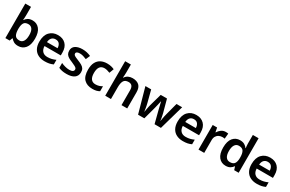

<svg xmlns="http://www.w3.org/2000/svg" viewBox="174 -2205 5529 3660"><g transform="rotate(30 2938.5 -375.0)"><path d="M207 -580Q207 -548 205 -518Q203 -488 201 -471H207Q229 -505 267 -528.5Q305 -552 366 -552Q460 -552 518.5 -481Q577 -410 577 -272Q577 -132 518 -61Q459 10 363 10Q302 10 265.5 -12Q229 -34 207 -63H198L175 0H81V-760H207ZM330 -450Q262 -450 235 -409Q208 -368 207 -283V-272Q207 -185 233.5 -139Q260 -93 332 -93Q388 -93 418 -139.5Q448 -186 448 -273Q448 -362 417.5 -406Q387 -450 330 -450Z M925 -552Q1034 -552 1097.5 -487Q1161 -422 1161 -306V-242H803Q805 -168 844 -127.5Q883 -87 952 -87Q1004 -87 1046 -97.5Q1088 -108 1132 -128V-27Q1092 -8 1049 1Q1006 10 946 10Q867 10 805.5 -20.5Q744 -51 709.5 -113Q675 -175 675 -267Q675 -406 744 -479Q813 -552 925 -552ZM925 -459Q874 -459 842.5 -426.5Q811 -394 806 -330H1039Q1038 -386 1010.5 -422.5Q983 -459 925 -459Z M1657 -157Q1657 -75 1598.5 -32.5Q1540 10 1431 10Q1374 10 1333.5 2Q1293 -6 1255 -23V-130Q1295 -111 1343.5 -98Q1392 -85 1435 -85Q1487 -85 1510 -101Q1533 -117 1533 -144Q1533 -160 1524 -172.5Q1515 -185 1488.5 -200Q1462 -215 1410 -237Q1358 -257 1323.5 -278.5Q1289 -300 1271.5 -329Q1254 -358 1254 -404Q1254 -477 1311.5 -514.5Q1369 -552 1465 -552Q1515 -552 1559.5 -542Q1604 -532 1649 -512L1609 -419Q1571 -435 1535 -446Q1499 -457 1461 -457Q1378 -457 1378 -410Q1378 -393 1388.5 -381Q1399 -369 1425.5 -355.5Q1452 -342 1501 -323Q1549 -304 1584 -283.5Q1619 -263 1638 -233Q1657 -203 1657 -157Z M1997 10Q1880 10 1813 -57Q1746 -124 1746 -268Q1746 -368 1779.5 -430.5Q1813 -493 1872 -522.5Q1931 -552 2007 -552Q2058 -552 2098 -542Q2138 -532 2166 -518L2129 -419Q2098 -431 2067 -439.5Q2036 -448 2007 -448Q1875 -448 1875 -269Q1875 -182 1908.5 -138Q1942 -94 2005 -94Q2050 -94 2085 -105Q2120 -116 2152 -135V-26Q2121 -8 2085.5 1Q2050 10 1997 10Z M2405 -579Q2405 -547 2402.5 -516.5Q2400 -486 2398 -471H2406Q2432 -512 2474 -532Q2516 -552 2567 -552Q2659 -552 2711 -505Q2763 -458 2763 -353V0H2637V-328Q2637 -450 2537 -450Q2461 -450 2433 -402Q2405 -354 2405 -265V0H2279V-760H2405Z M3305 -233Q3300 -252 3293 -280.5Q3286 -309 3278.5 -340Q3271 -371 3265 -397Q3259 -423 3256 -437H3252Q3249 -423 3243 -397Q3237 -371 3230 -339.5Q3223 -308 3215.5 -279.5Q3208 -251 3203 -232L3140 0H3002L2850 -543H2977L3044 -284Q3051 -257 3057.5 -224.5Q3064 -192 3068.5 -161.5Q3073 -131 3076 -112H3080Q3082 -130 3087.5 -161Q3093 -192 3099 -221.5Q3105 -251 3109 -266L3187 -543H3325L3400 -266Q3404 -248 3410.5 -219Q3417 -190 3422 -160.5Q3427 -131 3428 -113H3432Q3434 -129 3439 -159Q3444 -189 3451 -223Q3458 -257 3466 -284L3534 -543H3659L3505 0H3365Z M3969 -552Q4078 -552 4141.5 -487Q4205 -422 4205 -306V-242H3847Q3849 -168 3888 -127.5Q3927 -87 3996 -87Q4048 -87 4090 -97.5Q4132 -108 4176 -128V-27Q4136 -8 4093 1Q4050 10 3990 10Q3911 10 3849.5 -20.5Q3788 -51 3753.5 -113Q3719 -175 3719 -267Q3719 -406 3788 -479Q3857 -552 3969 -552ZM3969 -459Q3918 -459 3886.5 -426.5Q3855 -394 3850 -330H4083Q4082 -386 4054.5 -422.5Q4027 -459 3969 -459Z M4616 -552Q4629 -552 4644.5 -551Q4660 -550 4671 -547L4660 -430Q4650 -432 4636 -433.5Q4622 -435 4611 -435Q4571 -435 4536 -418.5Q4501 -402 4479.5 -367.5Q4458 -333 4458 -281V0H4332V-542H4429L4447 -448H4453Q4477 -491 4519 -521.5Q4561 -552 4616 -552Z M4930 10Q4835 10 4777 -61Q4719 -132 4719 -270Q4719 -410 4778 -481Q4837 -552 4933 -552Q4993 -552 5031.5 -529Q5070 -506 5093 -473H5099Q5096 -487 5093 -516Q5090 -545 5090 -570V-760H5216V0H5118L5095 -71H5090Q5067 -37 5029 -13.5Q4991 10 4930 10ZM4968 -92Q5038 -92 5066.5 -132Q5095 -172 5096 -253V-269Q5096 -356 5068.5 -402.5Q5041 -449 4966 -449Q4908 -449 4877.5 -401.5Q4847 -354 4847 -268Q4847 -182 4878 -137Q4909 -92 4968 -92Z M5595 -552Q5704 -552 5767.5 -487Q5831 -422 5831 -306V-242H5473Q5475 -168 5514 -127.5Q5553 -87 5622 -87Q5674 -87 5716 -97.5Q5758 -108 5802 -128V-27Q5762 -8 5719 1Q5676 10 5616 10Q5537 10 5475.5 -20.5Q5414 -51 5379.5 -113Q5345 -175 5345 -267Q5345 -406 5414 -479Q5483 -552 5595 -552ZM5595 -459Q5544 -459 5512.5 -426.5Q5481 -394 5476 -330H5709Q5708 -386 5680.5 -422.5Q5653 -459 5595 -459Z"/></g></svg>

Font: Noto Sans Sinhala UI SemiBold
Style: Regular
Weight: 600
Designer: Jelle Bosma - Monotype Design Team
Foundry: Monotype Imaging Inc.
Version: Version 2.006; ttfautohint (v1.8.4.7-5d5b)